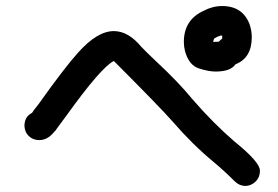

<svg xmlns="http://www.w3.org/2000/svg" viewBox="-20 -669 920 636"><path d="M792 -53Q772 -54 758 -68Q724 -102 687 -133Q618 -190 553 -265Q512 -312 357 -467Q315 -446 200 -286L166 -240V-239L154 -226Q135 -205 110 -205Q82 -205 67 -229Q61 -241 61 -254Q62 -283 86 -295Q90 -302 107 -323Q193 -444 238 -494Q302 -566 357 -566Q405 -566 448 -514Q463 -498 498 -465Q571 -397 616 -342Q686 -261 757 -200Q841 -132 841 -104Q841 -81 826 -67Q811 -53 792 -53ZM694 -432Q671 -432 638.5 -442.5Q606 -453 593 -499Q589 -515 589 -530Q589 -603 654 -633Q684 -649 716 -649Q784 -649 807 -588Q814 -567 814 -546Q814 -477 760 -456Q744 -432 694 -432ZM686 -530 705 -531Q710 -537 716 -541V-551H710Q700 -548 689 -541Z"/></svg>

Font: Bad Comic
Style: Regular
Weight: 400
Designer: GGBotNet
Foundry: f0n7
Version: 0.9